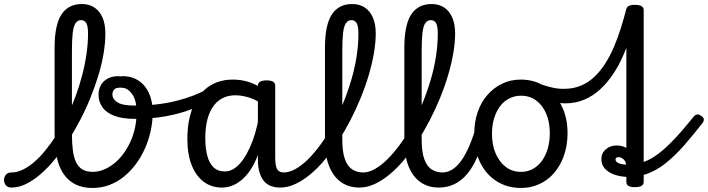

<svg xmlns="http://www.w3.org/2000/svg" viewBox="-148 -914 3514 953"><path d="M-91 17Q-110 17 -119 5.5Q-128 -6 -128 -20.5Q-128 -35 -119 -46.5Q-110 -58 -91 -58Q-64 -58 -35.5 -71.5Q-7 -85 21.5 -109.5Q50 -134 78 -168.5Q106 -203 133 -245Q160 -287 183.5 -334.5Q207 -382 226 -433Q245 -484 259 -537Q273 -590 281 -644Q289 -698 289 -748Q289 -762 302 -769.5Q315 -777 332 -777Q349 -777 362 -769.5Q375 -762 375 -748Q375 -703 366.5 -650.5Q358 -598 341 -542Q324 -486 301 -429Q278 -372 249.5 -317.5Q221 -263 189 -213Q157 -163 122.5 -121Q88 -79 51.5 -48Q15 -17 -20.5 0Q-56 17 -91 17ZM311 19Q264 19 229 2.5Q194 -14 170 -47Q146 -80 134.5 -131Q123 -182 123 -251V-678Q123 -790 157 -842Q191 -894 258 -894Q295 -894 321 -876.5Q347 -859 361 -826.5Q375 -794 375 -748Q375 -729 362 -720Q349 -711 332 -711Q315 -711 302 -720Q289 -729 289 -748Q289 -771 285.5 -785.5Q282 -800 274 -807Q266 -814 254 -814Q238 -814 227.5 -799.5Q217 -785 213 -751.5Q209 -718 209 -660V-251Q209 -204 213.5 -168.5Q218 -133 229.5 -109Q241 -85 261 -73Q281 -61 312 -61Q339 -61 365.5 -71.5Q392 -82 416.5 -101Q441 -120 461.5 -147Q482 -174 497.5 -206.5Q513 -239 521.5 -277Q530 -315 530 -357Q530 -417 507.5 -447.5Q485 -478 459 -478Q440 -478 433 -492.5Q426 -507 432.5 -521.5Q439 -536 461 -536Q498 -536 526.5 -521.5Q555 -507 573.5 -482Q592 -457 601 -425Q610 -393 610 -357Q610 -312 600.5 -267Q591 -222 572.5 -179.5Q554 -137 527.5 -101Q501 -65 468 -38Q435 -11 395.5 4Q356 19 311 19Z M521 -324Q460 -324 420 -339Q380 -354 360.5 -381.5Q341 -409 341 -444Q341 -470 352.5 -491Q364 -512 386.5 -524Q409 -536 440 -536Q454 -536 459 -521.5Q464 -507 459 -492.5Q454 -478 439 -478Q426 -478 418 -468.5Q410 -459 410 -445Q410 -422 435 -406Q460 -390 521 -390Q583 -390 635.5 -396.5Q688 -403 732 -414.5Q776 -426 811 -439.5Q846 -453 872 -467Q888 -475 896.5 -465Q905 -455 905.5 -440Q906 -425 894 -417Q857 -393 801.5 -371.5Q746 -350 675.5 -337Q605 -324 521 -324Z M954 17Q902 17 863.5 -11.5Q825 -40 803.5 -94Q782 -148 782 -226Q782 -278 791.5 -323Q801 -368 819.5 -404.5Q838 -441 865.5 -466.5Q893 -492 928.5 -505.5Q964 -519 1008 -519Q1051 -519 1090 -506Q1129 -493 1168 -465V-386Q1127 -418 1089.5 -429.5Q1052 -441 1020 -441Q992 -441 968.5 -432Q945 -423 927 -405.5Q909 -388 896.5 -362.5Q884 -337 877.5 -303.5Q871 -270 871 -228Q871 -180 880.5 -142.5Q890 -105 911.5 -84Q933 -63 968 -63Q1008 -63 1043.5 -103Q1079 -143 1106 -215.5Q1133 -288 1145 -388L1165 -315Q1158 -207 1127.5 -133Q1097 -59 1051.5 -21Q1006 17 954 17ZM1242 17Q1219 17 1199 10Q1179 3 1164.5 -12.5Q1150 -28 1141 -55.5Q1132 -83 1132 -124V-488Q1132 -502 1143 -508.5Q1154 -515 1175 -515Q1197 -515 1207.5 -508.5Q1218 -502 1218 -489V-133Q1218 -91 1227.5 -74.5Q1237 -58 1261 -58Q1273 -58 1279.5 -46.5Q1286 -35 1284 -20.5Q1282 -6 1272 5.5Q1262 17 1242 17Z M1242 17Q1223 17 1216.5 5.5Q1210 -6 1214 -20.5Q1218 -35 1230 -46.5Q1242 -58 1261 -58Q1288 -58 1318.5 -75Q1349 -92 1380 -122.5Q1411 -153 1442 -195Q1473 -237 1501 -288Q1529 -339 1552.5 -395.5Q1576 -452 1594 -511.5Q1612 -571 1621.5 -631Q1631 -691 1631 -748Q1631 -767 1644 -776.5Q1657 -786 1674 -786Q1691 -786 1704 -776.5Q1717 -767 1717 -748Q1717 -703 1708 -650.5Q1699 -598 1682.5 -542Q1666 -486 1643 -429.5Q1620 -373 1591.5 -318Q1563 -263 1531 -213Q1499 -163 1464 -121Q1429 -79 1391.5 -48Q1354 -17 1316.5 0Q1279 17 1242 17Z M1636 17Q1582 17 1543.5 -11Q1505 -39 1485 -91Q1465 -143 1465 -212V-678Q1465 -790 1499 -842Q1533 -894 1600 -894Q1637 -894 1663 -876.5Q1689 -859 1703 -826.5Q1717 -794 1717 -748Q1717 -729 1704 -720Q1691 -711 1674 -711Q1657 -711 1644 -720Q1631 -729 1631 -748Q1631 -771 1627.5 -785.5Q1624 -800 1616 -807Q1608 -814 1596 -814Q1580 -814 1569.5 -799.5Q1559 -785 1555 -751.5Q1551 -718 1551 -660V-221Q1551 -160 1564 -124Q1577 -88 1600.5 -73Q1624 -58 1655 -58Q1669 -58 1675.5 -46.5Q1682 -35 1680.5 -20.5Q1679 -6 1668 5.5Q1657 17 1636 17Z M1636 17Q1617 17 1610.5 5.5Q1604 -6 1608 -20.5Q1612 -35 1624 -46.5Q1636 -58 1655 -58Q1682 -58 1712.5 -75Q1743 -92 1774 -122.5Q1805 -153 1836 -195Q1867 -237 1895 -288Q1923 -339 1946.5 -395.5Q1970 -452 1988 -511.5Q2006 -571 2015.5 -631Q2025 -691 2025 -748Q2025 -767 2038 -776.5Q2051 -786 2068 -786Q2085 -786 2098 -776.5Q2111 -767 2111 -748Q2111 -703 2102 -650.5Q2093 -598 2076.5 -542Q2060 -486 2037 -429.5Q2014 -373 1985.5 -318Q1957 -263 1925 -213Q1893 -163 1858 -121Q1823 -79 1785.5 -48Q1748 -17 1710.5 0Q1673 17 1636 17Z M2030 17Q1976 17 1937.5 -11Q1899 -39 1879 -91Q1859 -143 1859 -212V-678Q1859 -790 1893 -842Q1927 -894 1994 -894Q2031 -894 2057 -876.5Q2083 -859 2097 -826.5Q2111 -794 2111 -748Q2111 -729 2098 -720Q2085 -711 2068 -711Q2051 -711 2038 -720Q2025 -729 2025 -748Q2025 -771 2021.5 -785.5Q2018 -800 2010 -807Q2002 -814 1990 -814Q1974 -814 1963.5 -799.5Q1953 -785 1949 -751.5Q1945 -718 1945 -660V-221Q1945 -160 1958 -124Q1971 -88 1994.5 -73Q2018 -58 2049 -58Q2063 -58 2069.5 -46.5Q2076 -35 2074.5 -20.5Q2073 -6 2062 5.5Q2051 17 2030 17Z M2030 17Q2016 17 2009.5 5.5Q2003 -6 2004.5 -20.5Q2006 -35 2017 -46.5Q2028 -58 2049 -58Q2070 -58 2091.5 -69.5Q2113 -81 2133.5 -106Q2154 -131 2173.5 -172Q2193 -213 2211 -272Q2215 -287 2228 -289.5Q2241 -292 2252 -285.5Q2263 -279 2260 -264Q2245 -193 2223 -140Q2201 -87 2172.5 -52.5Q2144 -18 2108.5 -0.5Q2073 17 2030 17Z M2438 19Q2371 19 2318.5 -13.5Q2266 -46 2236 -106Q2206 -166 2206 -250Q2206 -309 2223 -358Q2240 -407 2271.5 -443Q2303 -479 2345 -499Q2387 -519 2438 -519Q2505 -519 2557 -484.5Q2609 -450 2639 -390Q2669 -330 2669 -254Q2669 -206 2658 -164.5Q2647 -123 2626.5 -89Q2606 -55 2577.5 -31Q2549 -7 2513.5 6Q2478 19 2438 19ZM2438 -61Q2470 -61 2496 -75Q2522 -89 2541 -114.5Q2560 -140 2570.5 -175.5Q2581 -211 2581 -254Q2581 -308 2563 -350Q2545 -392 2513 -415.5Q2481 -439 2438 -439Q2407 -439 2380 -425.5Q2353 -412 2334 -386.5Q2315 -361 2304.5 -326.5Q2294 -292 2294 -250Q2294 -194 2312.5 -151.5Q2331 -109 2363 -85Q2395 -61 2438 -61Z M2657 -401Q2635 -401 2612 -406Q2589 -411 2565 -419.5Q2541 -428 2514 -438Q2498 -444 2493.5 -455.5Q2489 -467 2493.5 -478.5Q2498 -490 2509.5 -496Q2521 -502 2536 -496Q2567 -485 2594.5 -479Q2622 -473 2650 -473Q2697 -473 2734.5 -488.5Q2772 -504 2802 -532.5Q2832 -561 2856 -598.5Q2880 -636 2899 -680.5Q2918 -725 2933.5 -774Q2949 -823 2961 -871Q2963 -875 2969.5 -881Q2976 -887 2988 -887Q3002 -887 3009.5 -880.5Q3017 -874 3015 -863Q3003 -807 2986 -750.5Q2969 -694 2947 -642.5Q2925 -591 2896 -547.5Q2867 -504 2831.5 -471Q2796 -438 2752.5 -419.5Q2709 -401 2657 -401Z M3003 15Q2981 15 2971 8.5Q2961 2 2961 -11V-36Q2927 -38 2899.5 -48Q2872 -58 2854.5 -77Q2837 -96 2837 -125Q2837 -154 2859 -173Q2881 -192 2913 -192Q2926 -192 2938 -189Q2950 -186 2961 -180V-864Q2961 -877 2971 -883.5Q2981 -890 3003 -890Q3025 -890 3036 -883.5Q3047 -877 3047 -864V-110Q3083 -123 3119.5 -150.5Q3156 -178 3199.5 -224Q3243 -270 3296 -336Q3301 -343 3310 -345.5Q3319 -348 3331 -340Q3345 -331 3345.5 -322Q3346 -313 3341 -306Q3296 -248 3249.5 -194.5Q3203 -141 3153 -101.5Q3103 -62 3047 -46V-11Q3047 2 3036 8.5Q3025 15 3003 15ZM2960 -97Q2957 -116 2945 -125Q2933 -134 2923 -134Q2907 -134 2907 -122Q2907 -117 2911.5 -111.5Q2916 -106 2927.5 -102Q2939 -98 2960 -97Z"/></svg>

Font: Playwrite AT
Style: Regular
Weight: 400
Designer: Veronika Burian, José Scaglione
Foundry: TypeTogether
Version: Version 1.002